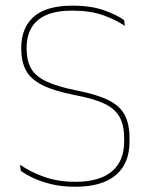

<svg xmlns="http://www.w3.org/2000/svg" viewBox="-20 -668 548 696"><path d="M252.5 9Q206 9 168 0Q130 -9 101.8 -22.2Q73.5 -35.5 55.5 -48.5L52.5 -71Q89.5 -45 139.8 -27Q190 -9 253.5 -9Q340 -9 385 -46.2Q430 -83.5 430 -154.5V-166.5Q430 -214 413.5 -244Q397 -274 357.8 -292.5Q318.5 -311 250 -323.5Q174.5 -338.5 132.5 -360Q90.5 -381.5 73.8 -413.5Q57 -445.5 57 -491.5V-494.5Q57 -567 102.2 -607.2Q147.5 -647.5 243 -647.5Q310 -647.5 357 -630.8Q404 -614 430 -595L432.5 -574Q400 -596.5 353.5 -613Q307 -629.5 242 -629.5Q184.5 -629.5 148 -613.5Q111.5 -597.5 94 -567.2Q76.5 -537 76.5 -494.5V-491.5Q76.5 -449.5 92 -421Q107.5 -392.5 146.8 -373.5Q186 -354.5 258 -340Q332 -325.5 373.5 -304.8Q415 -284 432.2 -251Q449.5 -218 449.5 -167V-154.5Q449.5 -75 399.5 -33Q349.5 9 252.5 9Z"/></svg>

Font: Anek Latin Thin
Style: Regular
Weight: 250
Designer: Yesha Goshar
Foundry: Ek Type
Version: Version 1.003